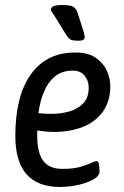

<svg xmlns="http://www.w3.org/2000/svg" viewBox="-20 -738 494 764"><path d="M219 6Q41 6 41 -197Q41 -356 103 -442.5Q165 -529 279 -529Q333 -529 363.5 -506.5Q394 -484 406.5 -453Q419 -422 419 -396Q419 -335 389.5 -294Q360 -253 309.5 -233Q259 -213 195 -213Q174 -213 157.5 -215Q141 -217 128 -219Q128 -210 128 -200Q128 -130 152 -98Q176 -66 228 -66Q272 -66 299.5 -74Q327 -82 342.5 -89.5Q358 -97 365 -97Q372 -97 374 -81.5Q376 -66 376 -55Q376 -38 351.5 -24Q327 -10 290.5 -2Q254 6 219 6ZM186 -285Q220 -285 254 -294Q288 -303 310.5 -326Q333 -349 333 -389Q333 -417 316.5 -437Q300 -457 270 -457Q226 -457 198 -433.5Q170 -410 154.5 -372Q139 -334 133 -288Q147 -286 160 -285.5Q173 -285 186 -285ZM294 -576Q272 -576 263 -579.5Q254 -583 243 -600L206 -660Q196 -677 189.5 -685.5Q183 -694 183 -701Q183 -718 228 -718Q262 -718 272.5 -710.5Q283 -703 287 -692L310 -621Q312 -614 314.5 -604.5Q317 -595 317 -590Q317 -576 294 -576Z"/></svg>

Font: Asap Condensed Condensed Regular
Style: Italic
Weight: 400
Width: 3
Italic angle: -6°
Designer: Pablo Cosgaya
Foundry: Omnibus-Type
Version: Version 3.001; ttfautohint (v1.8.4.7-5d5b)